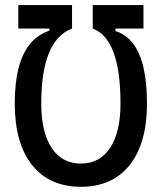

<svg xmlns="http://www.w3.org/2000/svg" viewBox="-20 -713 626 743"><path d="M170.9 -631.3 258.8 -602.5Q199.2 -580.1 169.4 -507.6Q139.6 -435.1 139.6 -312.5Q139.6 -201.7 179.7 -140.9Q219.7 -80.1 293 -80.1Q366.2 -80.1 406.2 -140.9Q446.3 -201.7 446.3 -312.5Q446.3 -437.5 419.4 -510Q392.6 -582.5 338.9 -602.5L426.8 -627.4V-592.8Q467.8 -580.1 494.9 -544.4Q522 -508.8 535.4 -450.9Q548.8 -393.1 548.8 -312.5Q548.8 -158.7 481.9 -74.5Q415 9.8 293 9.8Q170.9 9.8 104 -74.5Q37.1 -158.7 37.1 -312.5Q37.1 -392.1 52 -449.7Q66.9 -507.3 96.7 -543.5Q126.5 -579.6 170.9 -594.2ZM50.8 -693.4H258.8V-602.5H50.8ZM338.9 -693.4H535.2V-602.5H338.9Z"/></svg>

Font: Cascadia Code
Style: Regular
Weight: 400
Designer: Aaron Bell
Foundry: Saja Typeworks
Version: Version 2404.023